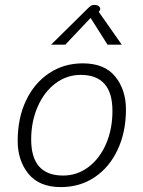

<svg xmlns="http://www.w3.org/2000/svg" viewBox="-20 -753 582 782"><path d="M52 -179Q52 -271 85.5 -342.5Q119 -414 179.5 -454.5Q240 -495 317 -495Q406 -495 449.5 -441Q493 -387 493 -307Q493 -216 459.5 -144Q426 -72 366 -31.5Q306 9 228 9Q140 9 96 -45Q52 -99 52 -179ZM438 -301Q438 -448 309 -448Q252 -448 206 -413.5Q160 -379 133.5 -318.5Q107 -258 107 -185Q107 -38 237 -38Q294 -38 340 -72.5Q386 -107 412 -167Q438 -227 438 -301ZM336 -717Q346 -727 351 -730Q356 -733 364 -733Q379 -733 385 -725Q391 -717 386 -710L382 -705L476 -571H418L349 -680L246 -571H188Z"/></svg>

Font: Niramit ExtraLight
Style: Italic
Weight: 200
Italic angle: -10°
Designer: Katatrad Aksorn Co.,Ltd.
Foundry: Cadson Demak Co.,Ltd.
Version: Version 1.000; ttfautohint (v1.6)